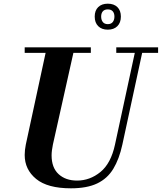

<svg xmlns="http://www.w3.org/2000/svg" viewBox="-20 -1011 878 1042"><path d="M365 11Q238 11 176 -40Q114 -91 114 -170Q114 -183 115.5 -197Q117 -211 120 -226L234 -754H385L267 -226Q264 -211 262 -196Q260 -181 260 -168Q260 -101 298 -66Q336 -31 398 -31Q468 -31 525 -77.5Q582 -124 604 -226L718 -754H758L644 -226Q627 -148 595 -95Q563 -42 507.5 -15.5Q452 11 365 11ZM114 -724V-754H473V-724ZM611 -724V-754H838V-724ZM565 -850Q532 -850 513 -869Q494 -888 494 -921Q494 -954 513 -972.5Q532 -991 565 -991Q598 -991 617 -972.5Q636 -954 636 -921Q636 -888 617 -869Q598 -850 565 -850ZM565 -880Q583 -880 592 -891.5Q601 -903 601 -921Q601 -939 592 -949.5Q583 -960 565 -960Q547 -960 538 -949.5Q529 -939 529 -921Q529 -903 538 -891.5Q547 -880 565 -880Z"/></svg>

Font: Libre Bodoni
Style: Bold Italic
Weight: 700
Italic angle: -13°
Version: Version 2.005;gftools[0.9.23]